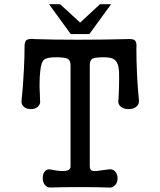

<svg xmlns="http://www.w3.org/2000/svg" viewBox="-20 -877 748 897"><path d="M309.6 -572.3V-99.6Q309.6 -79.1 277.3 -78.1Q254.9 -77.1 216.8 -85Q199.2 -88.9 188.5 -75.2Q179.7 -63.5 179.7 -44.9Q179.7 -26.4 188.5 -14.6Q199.2 0 216.8 -1Q271.5 -2.9 350.6 -2.9Q430.7 -2.9 484.4 -1Q504.9 2 517.6 -11.7Q529.3 -24.4 529.3 -43.9Q529.3 -63.5 517.6 -76.2Q504.9 -89.8 484.4 -85L466.8 -83Q426.8 -76.2 415 -78.1Q399.4 -81.1 399.4 -99.6V-572.3Q399.4 -594.7 411.1 -602.5Q424.8 -609.4 464.8 -609.4Q501 -609.4 514.6 -598.6Q533.2 -585 536.1 -543.9Q537.1 -509.8 536.1 -473.6Q535.2 -436.5 533.2 -411.1Q529.3 -390.6 544.9 -377.9Q559.6 -367.2 581.1 -367.2Q602.5 -367.2 616.2 -377.9Q631.8 -390.6 628.9 -411.1Q623 -465.8 620.1 -531.2Q617.2 -593.8 617.2 -651.4Q620.1 -681.6 608.4 -689.5Q599.6 -696.3 571.3 -694.3Q460.9 -691.4 341.8 -691.4Q222.7 -691.4 144.5 -694.3Q111.3 -698.2 101.6 -687.5Q93.8 -679.7 94.7 -651.4Q94.7 -614.3 91.8 -554.7Q87.9 -473.6 81.1 -411.1Q77.1 -390.6 91.8 -377.9Q104.5 -367.2 124 -367.2Q144.5 -367.2 156.2 -377.9Q170.9 -390.6 167 -411.1L166 -443.4Q164.1 -473.6 165 -490.2Q165 -519.5 168 -543.9Q171.9 -586.9 186.5 -598.6Q200.2 -609.4 242.2 -609.4Q282.2 -609.4 295.9 -602.5Q309.6 -594.7 309.6 -572.3ZM260.7 -857.4H209L310.5 -717.8H397.5L499 -857.4H447.3L354.5 -771.5Z"/></svg>

Font: Gungsuh
Style: Regular
Weight: 400
Version: Version 2.21